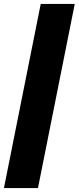

<svg xmlns="http://www.w3.org/2000/svg" viewBox="-42 -762 400 976"><path d="M-22 194 165 -742H338L151 194Z"/></svg>

Font: Montserrat ExtraBold
Style: Italic
Weight: 800
Italic angle: -11.3°
Designer: Julieta Ulanovsky
Foundry: Julieta Ulanovsky
Version: Version 9.000; ttfautohint (v1.8.4.7-5d5b)